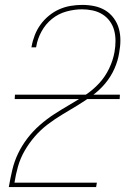

<svg xmlns="http://www.w3.org/2000/svg" viewBox="-20 -763 540 783"><path d="M16 0V-1Q22 -35 30 -69.5Q38 -104 53.5 -136.5Q69 -169 91.5 -198.5Q114 -228 142.5 -253Q171 -278 202 -298Q233 -318 265 -336.5Q297 -355 328 -375.5Q359 -396 384 -423Q409 -450 425 -483.5Q441 -517 447 -551Q451 -574 451 -596.5Q451 -619 445.5 -639.5Q440 -660 427.5 -677Q415 -694 397 -705Q379 -716 357.5 -720.5Q336 -725 314 -725Q283 -725 250.5 -716Q218 -707 192 -686Q166 -665 149.5 -635Q133 -605 128 -574L127 -570H108L109 -574Q113 -597 122 -620Q131 -643 145.5 -663Q160 -683 179.5 -699Q199 -715 221.5 -725Q244 -735 268 -739Q292 -743 315 -743Q341 -743 365 -738Q389 -733 409 -721Q429 -709 443.5 -689.5Q458 -670 464.5 -647Q471 -624 471 -599Q471 -574 466 -548Q461 -515 446.5 -482.5Q432 -450 409 -422.5Q386 -395 356.5 -373.5Q327 -352 296.5 -333.5Q266 -315 235 -296.5Q204 -278 175 -256Q146 -234 122.5 -207Q99 -180 81 -149Q63 -118 53.5 -84.5Q44 -51 39 -18H375L372 0ZM40 -359 41 -377H469L468 -359Z"/></svg>

Font: Iosevka Thin
Style: Italic
Weight: 100
Italic angle: -9°
Monospace: yes
Designer: Belleve Invis
Foundry: Belleve Invis
Version: Version 32.5.0; ttfautohint (v1.8.4)